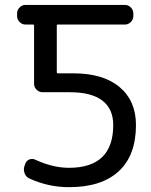

<svg xmlns="http://www.w3.org/2000/svg" viewBox="-20 -775 617 784"><path d="M49.8 -720.7Q49.8 -734.4 60.1 -744.6Q70.3 -754.9 84 -754.9H490.2Q503.9 -754.9 514.2 -744.6Q524.4 -734.4 524.4 -720.7V-709Q524.4 -695.3 514.2 -685.1Q503.9 -674.8 490.2 -674.8H216.8Q211.9 -674.8 211.9 -669.9V-480.5Q211.9 -475.6 216.8 -475.6H279.3Q401.4 -475.6 468.3 -419.4Q535.2 -363.3 535.2 -264.6Q535.2 -140.6 464.8 -75.7Q394.5 -10.7 261.7 -10.7Q177.7 -10.7 100.6 -45.9Q86.9 -51.8 81.1 -65.9Q75.2 -80.1 79.1 -94.7L83 -105.5Q86.9 -118.2 99.1 -123.5Q111.3 -128.9 124 -123Q195.3 -89.8 261.7 -89.8Q442.4 -89.8 442.4 -264.6Q442.4 -330.1 397.9 -364.3Q353.5 -398.4 265.6 -398.4H154.3Q139.6 -398.4 129.4 -408.7Q119.1 -418.9 119.1 -433.6V-669.9Q119.1 -674.8 115.2 -674.8H84Q70.3 -674.8 60.1 -685.1Q49.8 -695.3 49.8 -709Z"/></svg>

Font: Gen Jyuu GothicL Regular
Style: Regular
Weight: 400
Designer: [Source Han Sans]
Ryoko NISHIZUKA  (kana & ideographs); Paul D. Hunt (Latin, Greek & Cyrillic); Wenlong ZHANG  (bopomofo
Version: Version 1.002.20150607